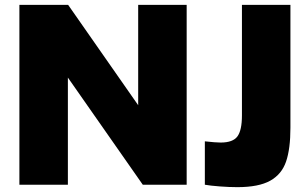

<svg xmlns="http://www.w3.org/2000/svg" viewBox="-20 -762 1268 792"><path d="M750 -742V0H569L260 -442V0H60V-742H261L550 -328V-742ZM959 10Q926 10 886.5 7Q847 4 825 0V-179Q870 -174 890 -174Q941 -174 959.5 -199.5Q978 -225 978 -286V-742H1178V-235Q1178 -148 1160 -95.5Q1142 -43 1094.5 -16.5Q1047 10 959 10Z"/></svg>

Font: Morrison Black
Style: Regular
Weight: 900
Designer: Pablo Impallari, Rodrigo Fuenzalida (Modified by Dan O. Williams)
Version: Version 0.03;June 6, 2019;FontCreator 11.5.0.2425 64-bit; tt